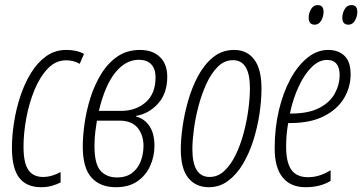

<svg xmlns="http://www.w3.org/2000/svg" viewBox="-20 -740 1451 769"><path d="M144.5 9.8Q86.4 9.8 57.1 -27.8Q27.8 -65.4 27.8 -148.9Q27.8 -195.8 36.1 -249.3Q44.4 -302.7 61.3 -354Q78.1 -405.3 104 -447.5Q129.9 -489.7 165 -514.9Q200.2 -540 245.6 -540Q288.6 -540 316.4 -523.9L299.3 -484.4Q274.4 -498.5 245.1 -498.5Q203.1 -498.5 171.4 -465.3Q139.6 -432.1 117.9 -379.2Q96.2 -326.2 85.2 -266.1Q74.2 -206.1 74.2 -152.8Q74.2 -86.9 93.8 -59.1Q113.3 -31.2 152.3 -31.2Q169.9 -31.2 187.7 -36.4Q205.6 -41.5 222.7 -50.8V-9.3Q208 -1.5 188 4.2Q168 9.8 144.5 9.8Z M443.8 9.8Q381.3 9.8 346.4 -28.8Q311.5 -67.4 311.5 -152.8Q311.5 -194.8 318.8 -246.3Q326.2 -297.9 342.5 -349.4Q358.9 -400.9 385.5 -444.1Q412.1 -487.3 450.4 -513.7Q488.8 -540 540.5 -540Q591.8 -540 620.8 -511.5Q649.9 -482.9 649.9 -432.6Q649.9 -366.2 613.3 -325.4Q576.7 -284.7 525.4 -275.9L524.9 -273.4Q558.1 -265.1 578.4 -235.4Q598.6 -205.6 598.6 -156.2Q598.6 -114.3 581.8 -76.2Q564.9 -38.1 530.8 -14.2Q496.6 9.8 443.8 9.8ZM376 -295.9H465.3Q523.9 -295.9 563.5 -330.3Q603 -364.7 603 -430.2Q603 -463.4 586.2 -481.9Q569.3 -500.5 535.6 -500.5Q483.4 -500.5 441.9 -449.5Q400.4 -398.4 376 -295.9ZM448.7 -29.3Q485.8 -29.3 509.3 -47.4Q532.7 -65.4 543.7 -94.5Q554.7 -123.5 554.7 -155.3Q554.7 -199.7 531 -228.3Q507.3 -256.8 458 -256.8H368.2Q365.2 -239.7 361.8 -212.9Q358.4 -186 358.4 -155.3Q358.4 -82.5 382.8 -55.9Q407.2 -29.3 448.7 -29.3Z M816.4 9.8Q764.2 9.8 734.1 -27.3Q704.1 -64.5 704.1 -142.6Q704.1 -180.7 711.2 -231.9Q718.3 -283.2 733.6 -336.9Q749 -390.6 773.9 -436.8Q798.8 -482.9 834.5 -511.5Q870.1 -540 918 -540Q969.2 -540 998.3 -501.7Q1027.3 -463.4 1027.3 -385.7Q1027.3 -338.4 1019.3 -284.4Q1011.2 -230.5 994.9 -178.5Q978.5 -126.5 953.4 -84Q928.2 -41.5 894 -15.9Q859.9 9.8 816.4 9.8ZM819.8 -31.2Q852.5 -31.2 878.4 -55.4Q904.3 -79.6 923.6 -119.1Q942.9 -158.7 955.6 -206.1Q968.3 -253.4 974.6 -300.8Q981 -348.1 981 -386.7Q981 -499 913.1 -499Q878.9 -499 852.5 -472.9Q826.2 -446.8 806.9 -404.8Q787.6 -362.8 774.9 -314.5Q762.2 -266.1 756.3 -220.5Q750.5 -174.8 750.5 -142.6Q750.5 -31.2 819.8 -31.2Z M1203.6 9.8Q1144 9.8 1112.1 -29.3Q1080.1 -68.4 1080.1 -146.5Q1080.1 -226.6 1096.9 -297.9Q1113.8 -369.1 1143.3 -423.6Q1172.9 -478 1211.7 -509Q1250.5 -540 1294.4 -540Q1335 -540 1359.6 -516.6Q1384.3 -493.2 1384.3 -442.4Q1384.3 -391.1 1357.9 -346.7Q1331.5 -302.2 1277.6 -274.7Q1223.6 -247.1 1140.6 -247.1H1134.3Q1126 -203.1 1126 -152.8Q1126 -88.9 1147.2 -59.6Q1168.5 -30.3 1213.4 -30.3Q1237.8 -30.3 1259.8 -37.4Q1281.7 -44.4 1304.2 -58.1V-15.6Q1284.7 -3.4 1259.5 3.2Q1234.4 9.8 1203.6 9.8ZM1141.1 -285.2H1145.5Q1215.3 -285.2 1258.3 -307.4Q1301.3 -329.6 1320.8 -365.2Q1340.3 -400.9 1340.3 -440.4Q1340.3 -468.3 1327.9 -484.1Q1315.4 -500 1289.6 -500Q1257.8 -500 1228.8 -471.7Q1199.7 -443.4 1176.8 -394.5Q1153.8 -345.7 1141.1 -285.2ZM1375.5 -641.1Q1351.1 -641.1 1351.1 -668.9Q1351.1 -687 1360.6 -703.4Q1370.1 -719.7 1387.7 -719.7Q1411.1 -719.7 1411.1 -692.4Q1411.1 -673.8 1401.6 -657.5Q1392.1 -641.1 1375.5 -641.1ZM1240.7 -641.1Q1216.3 -641.1 1216.3 -668.9Q1216.3 -687 1225.8 -703.4Q1235.4 -719.7 1252.4 -719.7Q1275.9 -719.7 1275.9 -692.4Q1275.9 -673.8 1266.4 -657.5Q1256.8 -641.1 1240.7 -641.1Z"/></svg>

Font: Open Sans Condensed Light
Style: Italic
Weight: 300
Width: 3
Italic angle: -12°
Designer: Monotype Design Team
Foundry: Monotype Imaging Inc.
Version: Version 3.000; ttfautohint (v1.8.4)